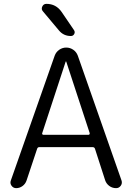

<svg xmlns="http://www.w3.org/2000/svg" viewBox="-20 -977 679 997"><path d="M199 -285Q198 -282 200 -279.5Q202 -277 205 -277H440Q443 -277 444.5 -279.5Q446 -282 446 -285L324 -657Q324 -658 323 -658Q321 -658 321 -657ZM64 0Q49 0 40 -12.5Q31 -25 36 -39L264 -688Q271 -707 287.5 -718.5Q304 -730 324 -730Q344 -730 360.5 -718.5Q377 -707 384 -688L611 -40Q616 -25 607 -12.5Q598 0 583 0Q563 0 547.5 -11.5Q532 -23 526 -41L473 -205Q470 -213 461 -213H184Q176 -213 173 -205L118 -40Q112 -22 97 -11Q82 0 64 0ZM221 -957Q271 -957 300 -915L364 -821Q371 -811 365.5 -800.5Q360 -790 348 -790Q310 -790 286 -819L203 -918Q193 -929 199.5 -943Q206 -957 221 -957Z"/></svg>

Font: Rounded Mplus 1c
Style: Regular
Weight: 400
Version: Version 1.059.20150529